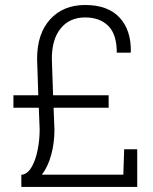

<svg xmlns="http://www.w3.org/2000/svg" viewBox="-20 -741 608 761"><path d="M64.5 0V-48.8H69.3Q91.8 -53.7 106.9 -81.5Q122.1 -109.4 129.6 -148.7Q137.2 -188 137.2 -227.5L133.8 -314H33.2V-363.3H131.8L127 -507.8Q127 -607.4 178.7 -664.3Q230.5 -721.2 317.4 -721.2Q408.2 -721.2 454.3 -670.9Q500.5 -620.6 498.5 -534.7L497.6 -532.2H442.9Q442.9 -605 409.2 -638.4Q375.5 -671.9 317.4 -671.9Q256.3 -671.9 220.9 -628.9Q185.5 -585.9 185.5 -507.8L190.4 -363.3H410.6V-314H192.4L195.8 -227.5Q195.8 -174.3 182.9 -127Q169.9 -79.6 146 -48.8H468.8L472.2 -149.4H523.9V0Z"/></svg>

Font: Roboto Slab LO Light
Style: Regular
Weight: 300
Designer: Google
Version: Version 2.000